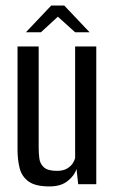

<svg xmlns="http://www.w3.org/2000/svg" viewBox="-20 -662 415 690"><path d="M158 8Q107 8 82.5 -10Q58 -28 50.5 -58Q43 -88 43 -123V-495H119V-131Q119 -111 121.5 -92Q124 -73 138 -60.5Q152 -48 184 -48Q207 -48 220.5 -56Q234 -64 241 -74.5Q248 -85 250 -94V-495H326V0H261L255 -55Q247 -30 222.5 -11Q198 8 158 8ZM73 -546 164 -642H211L302 -546H250L188 -602L127 -546Z"/></svg>

Font: Alumni Sans Thin Medium
Style: Regular
Weight: 500
Version: Version 1.018